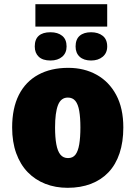

<svg xmlns="http://www.w3.org/2000/svg" viewBox="-20 -887 648 917"><path d="M492 -867V-760H149V-867ZM221 -733Q256 -733 277 -716Q298 -699 298 -665Q298 -634 277 -616Q256 -598 221 -598Q184 -598 165 -616Q146 -634 146 -665Q146 -699 165 -716Q184 -733 221 -733ZM415 -733Q449 -733 470.5 -716Q492 -699 492 -665Q492 -634 470.5 -616Q449 -598 415 -598Q380 -598 360.5 -616Q341 -634 341 -665Q341 -699 360.5 -716Q380 -733 415 -733ZM569 -278Q569 -209 551 -155Q533 -101 498.5 -64.5Q464 -28 414.5 -9Q365 10 303 10Q245 10 196.5 -9Q148 -28 112.5 -64.5Q77 -101 57.5 -155Q38 -209 38 -278Q38 -370 70 -433.5Q102 -497 162.5 -530Q223 -563 306 -563Q382 -563 441.5 -530Q501 -497 535 -433.5Q569 -370 569 -278ZM243 -278Q243 -231 249 -198Q255 -165 268.5 -148.5Q282 -132 305 -132Q328 -132 340.5 -148.5Q353 -165 358.5 -198Q364 -231 364 -278Q364 -325 358.5 -357Q353 -389 340 -405Q327 -421 304 -421Q271 -421 257 -385Q243 -349 243 -278Z"/></svg>

Font: Noto Sans Display Black
Style: Regular
Weight: 900
Designer: Monotype Design Team
Foundry: Monotype Imaging Inc.
Version: Version 2.003